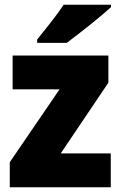

<svg xmlns="http://www.w3.org/2000/svg" viewBox="-20 -786 507 806"><path d="M446 -756V-766H247C218 -721 170 -663 136 -620V-606H260C313 -645 406 -719 446 -756ZM445 0V-142H235L435 -439V-553H33V-411H230L21 -105V0Z"/></svg>

Font: Noto Sans Thai SemCond Blk
Style: Regular
Weight: 900
Width: 4
Designer: Monotype Design Team
Foundry: Monotype Imaging Inc.
Version: Version 2.002